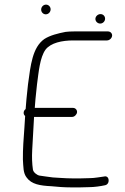

<svg xmlns="http://www.w3.org/2000/svg" viewBox="-20 -796 539 831"><path d="M393 -716C391.8 -704.4 401.7 -694 413.7 -694C424.3 -694 433.6 -702.4 434.7 -713C436 -724.9 427.1 -735 415 -735C404.5 -735 394.2 -726.6 393 -716ZM158.3 -756.5C157 -744.4 166.6 -734 177.9 -734C188.8 -734 197.8 -742.5 199 -753.5C200.3 -765.6 190.7 -776 179.3 -776C168.5 -776 159.4 -767.5 158.3 -756.5ZM447.2 -660H301.2C287.2 -660 274.8 -659.3 264 -658C231.2 -651.6 196.7 -643.2 171.7 -627C120.2 -590.3 112.5 -514.4 101.2 -431C97.9 -400 97.9 -400 94.6 -368C93 -353.3 91.8 -338.7 91 -324C85.9 -320 83.1 -315.3 82.5 -310C81.8 -303.3 83.9 -298 88.8 -294L85.8 -246C82.3 -197.6 78.5 -150.4 79.1 -106C81.4 -73.6 79.7 -46.9 95.8 -27C116.6 1.4 152.7 7.6 202 10C228.5 12.7 257.7 15 286.4 15H327.4C341.4 15 354.1 14.7 365.5 14C388.1 14 415 10 433.4 6C458.1 2.5 454.8 -38.8 430.4 -32C412.5 -30 390.2 -25 368.6 -25C357.2 -24.3 344.8 -24 331.5 -24H290.5C263 -24 235.7 -26.7 208.9 -28C187.5 -30.2 167.5 -34.1 150.8 -36C139.4 -38.3 124.2 -50.4 122.5 -62C118.7 -88.1 117.7 -115 119.4 -147C122 -192.1 124.7 -242.8 127.4 -290H292.4C302.1 -290 312.4 -300 313.5 -310C314.5 -320.1 306.2 -329 296.5 -329H130.5C131.1 -341.7 132.2 -354.7 133.6 -368C136.8 -399 136.8 -399 140.2 -431C147.7 -486.1 152.4 -546.3 176.9 -581C199.9 -610.9 248.7 -621 297.1 -621H443.1C453.7 -621 464.1 -630.4 465.2 -641C466.3 -651.6 457.7 -660 447.2 -660Z"/></svg>

Font: Just Breathe
Style: Obl2
Weight: 400
Foundry: Cannot Into Space Fonts
Version: Version 0.72